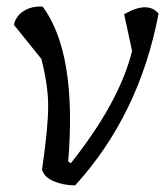

<svg xmlns="http://www.w3.org/2000/svg" viewBox="-20 -560 499 580"><path d="M355 -517Q426 -558 459 -519Q401 -213 207 0Q172 0 142.5 -12.5Q113 -25 107 -48Q125 -172 125.5 -236Q126 -300 105 -382L22 -485Q28 -512 52 -527Q76 -542 109 -540Q213 -399 186 -72L194 -67Q341 -252 379 -406Z"/></svg>

Font: Tillana
Style: Regular
Weight: 400
Designer: Lipi Raval (Devanagari, Latin), Jonny Pinhorn (Latin)
Foundry: Indian Type Foundry
Version: Version 2.003;PS 1.0;hotconv 1.0.79;makeotf.lib2.5.61930; tt